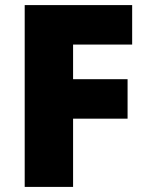

<svg xmlns="http://www.w3.org/2000/svg" viewBox="-20 -734 579 754"><path d="M267 0H77V-714H499V-559H267V-423H481V-268H267Z"/></svg>

Font: Noto Sans Gujarati UI Black
Style: Regular
Weight: 900
Designer: Jelle Bosma - Monotype Design Team, Universal Thirst
Foundry: Monotype Imaging Inc.
Version: Version 2.106; ttfautohint (v1.8.4.7-5d5b)